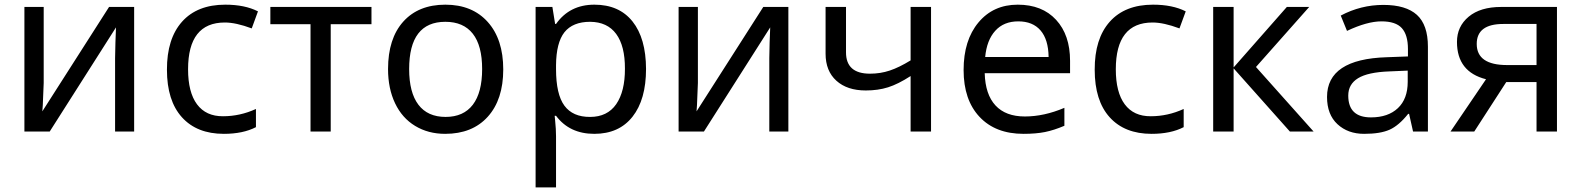

<svg xmlns="http://www.w3.org/2000/svg" viewBox="-20 -566 6803 826"><path d="M168 -536.1V-209L164.1 -114.3L162.1 -86.9L449.2 -536.1H557.1V0H475.1V-315.9L476.6 -383.8L479 -448.2L193.8 0H85V-536.1Z M947.3 -469.2Q789.1 -469.2 789.1 -268.1Q789.1 -168.9 827.6 -117.2Q866.2 -65.4 939.5 -65.9Q1012.7 -65.9 1081.1 -97.2V-19Q1025.4 9.8 942.9 9.8Q827.1 9.8 762.7 -61.5Q698.2 -132.8 698.2 -266.1Q697.8 -399.4 763.2 -472.7Q828.6 -545.9 949.2 -545.9Q1033.2 -545.9 1089.8 -517.1L1063 -443.8Q995.1 -469.2 947.3 -469.2Z M1578.1 -461.9H1402.8V0H1315.9V-461.9H1143.1V-536.1H1578.1Z M1740.2 -269Q1740.2 -168 1780 -115.5Q1819.8 -63 1897 -63Q1974.1 -63 2014.2 -115.5Q2054.2 -168 2054.2 -269Q2054.2 -370.1 2013.9 -421.1Q1973.6 -472.2 1896 -472.2Q1740.2 -472.2 1740.2 -269ZM1895 9.8Q1822.3 9.8 1766.1 -24.2Q1710 -58.1 1679.7 -121.6Q1649.4 -185.1 1649.4 -269Q1649.4 -399.9 1714.8 -472.9Q1780.3 -545.9 1896 -545.9Q2011.7 -545.9 2078.4 -471.4Q2145 -397 2145 -267.3Q2145 -137.7 2078.6 -64Q2012.2 9.8 1895 9.8Z M2518.6 -472.2Q2444.3 -472.2 2408.2 -427.2Q2373 -382.3 2372.1 -286.1V-269Q2372.1 -160.2 2408.2 -111.3Q2444.3 -62.5 2518.6 -63Q2592.8 -63 2630.9 -117.7Q2668.9 -172.9 2668.5 -270.5Q2668.9 -368.2 2630.9 -419.9Q2592.8 -471.7 2518.6 -472.2ZM2759.3 -269.5Q2759.3 -137.7 2701.2 -64Q2643.1 9.8 2536.6 9.8Q2430.2 9.8 2372.1 -67.9H2366.2L2368.2 -47.9Q2372.1 -9.8 2372.1 20V240.2H2284.2V-536.1H2356.4L2368.2 -462.9H2372.1Q2430.7 -545.9 2537.1 -545.9Q2643.6 -545.9 2701.2 -473.6Q2758.8 -401.4 2759.3 -269.5Z M2982.4 -536.1V-209L2978.5 -114.3L2976.6 -86.9L3263.7 -536.1H3371.6V0H3289.6V-315.9L3291 -383.8L3293.5 -448.2L3008.3 0H2899.4V-536.1Z M3619.6 -536.1V-340.8Q3619.6 -249 3722.7 -249Q3767.6 -249 3807.9 -262.5Q3848.1 -275.9 3897.5 -306.2V-536.1H3985.4V0H3897.5V-238.8Q3843.8 -204.1 3800.5 -190.4Q3757.3 -176.8 3704.6 -176.8Q3624.5 -176.8 3578.1 -218.8Q3531.7 -260.7 3531.7 -335V-536.1Z M4218.3 -320.8H4491.2Q4490.2 -396 4456.5 -435.1Q4422.9 -474.1 4360.6 -474.1Q4298.3 -474.1 4261.7 -433.6Q4225.1 -393.1 4218.3 -320.8ZM4559.1 -102.1V-24.9Q4514.6 -5.9 4475.6 2Q4436.5 9.8 4383.3 9.8Q4262.7 9.8 4194.1 -63.2Q4125.5 -136.2 4125.5 -264.6Q4125.5 -393.1 4189.5 -469.5Q4253.4 -545.9 4358.4 -545.9Q4463.4 -545.9 4523.4 -480.7Q4583.5 -415.5 4583.5 -304.2V-251H4216.3Q4218.8 -159.7 4262.7 -112.3Q4306.6 -64.9 4389.2 -64.9Q4471.7 -64.9 4559.1 -102.1Z M4938.5 -469.2Q4780.3 -469.2 4780.3 -268.1Q4780.3 -168.9 4818.8 -117.2Q4857.4 -65.4 4930.7 -65.9Q5003.9 -65.9 5072.3 -97.2V-19Q5016.6 9.8 4934.1 9.8Q4818.4 9.8 4753.9 -61.5Q4689.5 -132.8 4689.5 -266.1Q4689 -399.4 4754.4 -472.7Q4819.8 -545.9 4940.4 -545.9Q5024.4 -545.9 5081.1 -517.1L5054.2 -443.8Q4986.3 -469.2 4938.5 -469.2Z M5287.1 0H5199.2V-536.1H5287.1V-275.9L5516.1 -536.1H5612.3L5383.3 -277.8L5631.3 0H5529.3L5287.1 -272Z M5877.9 -61Q5951.7 -61 5993.9 -100.8Q6036.1 -140.6 6036.1 -213.9V-262.2L5957 -258.8Q5864.7 -255.4 5822.5 -229.5Q5780.3 -203.6 5780.3 -154.8Q5780.3 -61 5877.9 -61ZM6123 -365.2V0H6059.1L6042 -76.2H6038.1Q5998 -25.9 5958.3 -8.1Q5918.5 9.8 5848.6 9.8Q5778.8 9.8 5733.9 -31.7Q5689 -73.2 5689 -148.9Q5689 -312 5946.3 -319.8L6037.1 -323.2V-355Q6037.1 -416 6010.7 -445.1Q5984.4 -474.1 5923.1 -474.1Q5861.8 -474.1 5774.9 -433.1L5748 -499Q5834.5 -544.9 5931.4 -544.9Q6028.3 -544.9 6075.7 -502Q6123 -459 6123 -365.2Z M6447.3 -462.9Q6333 -462.9 6333 -377Q6333 -286.1 6463.9 -286.1H6590.3V-462.9ZM6248 -385.7Q6248 -452.1 6298.3 -494.1Q6348.6 -536.1 6438 -536.1H6678.2V0H6590.3V-212.9H6460L6322.3 0H6220.2L6373 -225.1Q6248 -256.8 6248 -385.7Z"/></svg>

Font: NotoSans
Style: Regular
Weight: 400
Designer: Monotype Design team
Foundry: Monotype Imaging Inc.
Version: Version 1.04